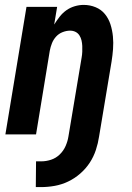

<svg xmlns="http://www.w3.org/2000/svg" viewBox="-20 -548 540 783"><path d="M126 215 127 110H148Q168 110 188 103.5Q208 97 223.5 82Q239 67 247.5 47.5Q256 28 259 9L313 -314Q315 -325 315.5 -337Q316 -349 315.5 -360.5Q315 -372 312.5 -383Q310 -394 304 -403.5Q298 -413 288 -418Q278 -423 266 -423Q251 -423 235.5 -417Q220 -411 209 -399Q198 -387 192 -372Q186 -357 183 -341L127 0H2L88 -520H213L201 -448Q211 -464 223 -479.5Q235 -495 250.5 -506Q266 -517 284.5 -522.5Q303 -528 321 -528Q347 -528 370 -518.5Q393 -509 408 -490.5Q423 -472 430.5 -448.5Q438 -425 440.5 -399.5Q443 -374 441 -348Q439 -322 435 -297L384 9Q380 36 371 63.5Q362 91 346 115.5Q330 140 307 160Q284 180 257.5 192.5Q231 205 203 210Q175 215 147 215Z"/></svg>

Font: Iosevka Term Curly XBd Obl
Style: Regular
Weight: 800
Italic angle: -9°
Designer: Belleve Invis
Foundry: Belleve Invis
Version: Version 32.3.0